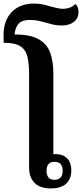

<svg xmlns="http://www.w3.org/2000/svg" viewBox="-48 -1040 457 1069"><path d="M236 9Q174 9 144 -22Q114 -53 114 -108V-627Q114 -684 105 -723Q96 -762 66 -782Q36 -802 -28 -802V-846Q-28 -926 17.5 -973Q63 -1020 140 -1020Q173 -1020 202 -1012.5Q231 -1005 257 -998Q283 -991 305 -991Q323 -991 341 -997.5Q359 -1004 371 -1018Q389 -1004 389 -974Q389 -937 362.5 -917.5Q336 -898 295 -898Q265 -898 236.5 -906Q208 -914 178.5 -921.5Q149 -929 118 -929Q76 -929 56.5 -909Q37 -889 33 -848Q121 -848 167.5 -821.5Q214 -795 231.5 -746.5Q249 -698 249 -631V-181Q257 -183 275 -181Q309 -178 329 -155Q349 -132 349 -90Q349 -44 320.5 -17.5Q292 9 236 9ZM255 -39Q279 -39 290 -52.5Q301 -66 301 -89Q301 -113 290 -126Q279 -139 255 -139Q232 -139 221.5 -126Q211 -113 211 -89Q211 -66 221.5 -52.5Q232 -39 255 -39Z"/></svg>

Font: Noto Serif Thai SemiCondensed
Style: Bold
Weight: 700
Width: 4
Designer: Monotype Design Team
Foundry: Monotype Imaging Inc.
Version: Version 2.002; ttfautohint (v1.8.4.7-5d5b)